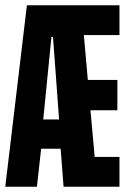

<svg xmlns="http://www.w3.org/2000/svg" viewBox="-31 -708 493 728"><path d="M-11 0 71 -688H422V-575H287L302 -405H414V-290H312L328 -113H422V0H210L199 -144H125L109 0ZM133 -255H193L170 -568H164Z"/></svg>

Font: Saira Ultra Condensed ExtraBold
Style: Regular
Weight: 800
Width: 1
Designer: Hector Gatti with collaboration of the Omnibus-Type team
Foundry: Omnibus-Type
Version: Version 1.001; ttfautohint (v1.8)